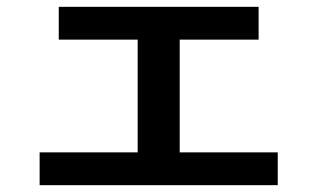

<svg xmlns="http://www.w3.org/2000/svg" viewBox="-20 -532 934 562"><path d="M96 -86H383V-416H152V-512H737V-416H506V-86H793V10H96Z"/></svg>

Font: 카카오 큰글씨 ExtraBold
Style: Regular
Weight: 800
Designer: Park Young-rak; Lee Sang-min; Kim Jung-jin; Min Bon; Park Min-gyu;
Foundry: Kakao Corporation
Version: Version 2.003